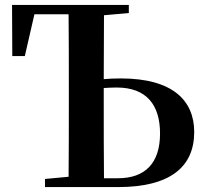

<svg xmlns="http://www.w3.org/2000/svg" viewBox="-20 -761 833 781"><path d="M163 0H460C672 0 770 -82 770 -224C770 -351 684 -442 471 -442C446 -442 423 -441 402 -439L403 -699L504 -708V-741H29L30 -533H81L120 -703H259C260 -601 260 -498 260 -394V-346C260 -245 260 -143 259 -42L163 -33ZM402 -403C419 -404 437 -405 455 -405C577 -405 631 -333 631 -218C631 -97 570 -36 460 -36H403C402 -138 402 -241 402 -346Z"/></svg>

Font: Noto Serif CJK TC
Style: Bold
Weight: 700
Designer: Ryoko NISHIZUKA 西塚涼子 (kana & ideographs); Frank Grießhammer (Latin, Greek & Cyrillic); Wenlong ZHANG 张文龙 (bopomofo); San
Foundry: Adobe
Version: Version 2.001;hotconv 1.1.0;makeotfexe 2.6.0